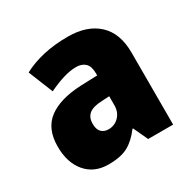

<svg xmlns="http://www.w3.org/2000/svg" viewBox="-132 -696 840 839"><g transform="rotate(-30 288.0 -276.5)"><path d="M310 -563Q407 -563 462 -512Q517 -461 517 -363V0H391L357 -73H354Q322 -30 285.5 -10Q249 10 186 10Q115 10 73.5 -38.5Q32 -87 32 -169Q32 -258 88.5 -301Q145 -344 252 -349L337 -352V-362Q337 -398 320.5 -414Q304 -430 275 -430Q245 -430 209 -419Q173 -408 134 -389L84 -513Q129 -537 185.5 -550Q242 -563 310 -563ZM299 -245Q253 -243 233.5 -226.5Q214 -210 214 -179Q214 -150 227.5 -136.5Q241 -123 263 -123Q294 -123 315.5 -145Q337 -167 337 -202V-247Z"/></g></svg>

Font: Noto Sans Khmer UI SemiCondensed Black
Style: Regular
Weight: 900
Width: 4
Designer: Danh Hong and the Monotype Design Team
Foundry: Monotype Imaging Inc.
Version: Version 2.002; ttfautohint (v1.8.4.7-5d5b)